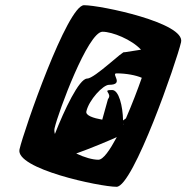

<svg xmlns="http://www.w3.org/2000/svg" viewBox="-20 -662 717 738"><path d="M55 -88C38 -13 364 56 428 56C492 56 659 -426 676 -500C693 -574 367 -642 303 -642C239 -642 72 -162 55 -88ZM190 -170C204 -231 318 -540 374 -540C412 -540 486 -510 522 -471L458 -461C457 -472 344 -360 315 -360C284 -360 227 -239 191 -147C189 -155 188 -162 190 -170ZM273 -72C332 -93 398 -121 429 -135C402 -85 377 -48 358 -48C336 -48 304 -57 273 -72ZM312 -234C322 -278 376 -336 399 -336C460 -336 405 -380 428 -380C465 -380 502 -373 525 -363C510 -320 488 -262 464 -207C460 -204 456 -201 453 -199C452 -254 437 -316 411 -316C369 -316 414 -304 395 -281L373 -202C339 -208 308 -218 312 -234ZM453 -186H454C454 -185 453 -183 453 -182Z"/></svg>

Font: Crazy Punk
Style: Obl
Weight: 400
Version: Version 1